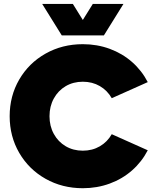

<svg xmlns="http://www.w3.org/2000/svg" viewBox="-20 -946 803 979"><path d="M29.3 -353.5Q29.3 -456.5 78.1 -540.5Q127 -624.5 212.2 -672.6Q297.4 -720.7 402.3 -720.7Q475.1 -720.7 539.6 -697Q604 -673.3 653.6 -629.6Q703.1 -585.9 733.4 -527.3L549.8 -445.3Q527.3 -484.9 489 -507.1Q450.7 -529.3 402.3 -529.3Q353.5 -529.3 314.9 -506.6Q276.4 -483.9 254.4 -443.8Q232.4 -403.8 232.4 -353.5Q232.4 -303.2 254.4 -263.2Q276.4 -223.1 314.9 -200.4Q353.5 -177.7 402.3 -177.7Q450.7 -177.7 489 -200Q527.3 -222.2 549.8 -261.7L733.4 -179.7Q703.1 -121.1 653.6 -77.4Q604 -33.7 539.6 -10Q475.1 13.7 402.3 13.7Q297.4 13.7 212.2 -34.4Q127 -82.5 78.1 -166.5Q29.3 -250.5 29.3 -353.5ZM351.6 -925.8 402.3 -844.2 453.1 -925.8H609.4L509.8 -765.6H294.9L195.3 -925.8Z"/></svg>

Font: Wanted Sans ExtraBlack
Style: Regular
Weight: 900
Designer: Original Design by Kil Hyung-jin and Kang Hanbin, Wanted Lab, Inc; Hangeul from Source Han Sans by Jang Soo-young and Ka
Foundry: Wanted Lab, Inc.
Version: Version 1.001